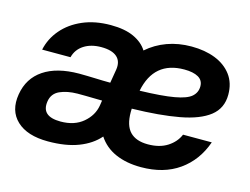

<svg xmlns="http://www.w3.org/2000/svg" viewBox="-79 -656 1040 798"><g transform="rotate(15 441.0 -257.5)"><path d="M179.7 8.3Q90.3 8.3 45.2 -34.2Q0 -76.7 12.2 -149.4Q23.9 -220.7 80.6 -258.8Q137.2 -296.9 232.4 -297.4Q250.5 -297.4 267.6 -296.9Q284.7 -296.4 302.2 -295.9Q317.4 -295.4 333.3 -294.9Q349.1 -294.4 367.2 -294.4L377 -353Q382.8 -389.2 361.3 -408.4Q339.8 -427.7 293.5 -427.7Q249.5 -427.7 219.2 -408.2Q189 -388.7 180.2 -354H58.1Q68.8 -403.3 102.1 -442.1Q135.3 -481 187.7 -503.7Q240.2 -526.4 308.1 -526.4Q368.7 -526.4 407.7 -508.3Q446.8 -490.2 465.8 -459.5Q502.9 -492.2 551 -509.8Q599.1 -527.3 655.3 -527.3Q712.9 -527.3 757.6 -509.8Q802.2 -492.2 828.1 -457.8Q854 -423.3 854 -373Q854 -314.5 810.8 -280.5Q767.6 -246.6 684.3 -231.2Q601.1 -215.8 481.4 -213.4Q481 -205.1 481 -198.7Q481 -141.1 506.8 -114.3Q532.7 -87.4 584 -87.4Q634.3 -87.4 668 -109.1Q701.7 -130.9 715.3 -164.1H838.9Q810.1 -81.5 744.1 -34.9Q678.2 11.7 580.6 11.7Q518.1 11.7 471.2 -8.8Q424.3 -29.3 397 -70.8Q364.3 -33.2 310.5 -12.5Q256.8 8.3 179.7 8.3ZM493.7 -293.9Q589.4 -296.4 641.4 -305.7Q693.4 -314.9 713.1 -332.5Q732.9 -350.1 732.9 -376.5Q732.9 -402.3 711.2 -414.8Q689.5 -427.2 650.9 -427.2Q520.5 -427.2 493.7 -293.9ZM353.5 -213.9Q345.2 -213.9 336.9 -214.1Q328.6 -214.4 320.3 -214.4Q301.8 -214.8 283.4 -215.1Q265.1 -215.3 247.6 -215.3Q203.1 -214.8 171.9 -200.7Q140.6 -186.5 135.3 -152.3Q124.5 -85 209 -85Q268.6 -85 305.7 -116.5Q342.8 -147.9 350.1 -191.9Z"/></g></svg>

Font: Inter Display Semi Bold
Style: Italic
Weight: 600
Italic angle: -9.39999°
Designer: Rasmus Andersson
Foundry: rsms
Version: Version 4.000;git-4fc901f